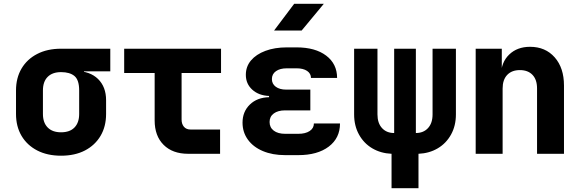

<svg xmlns="http://www.w3.org/2000/svg" viewBox="-20 -805 3040 1005"><path d="M299.5 10Q227.9 10 174.9 -17.3Q121.9 -44.7 92.8 -93.8Q63.8 -142.9 63.8 -208.5V-331.5Q63.8 -397.1 92.8 -446.3Q121.9 -495.5 174.9 -522.7Q227.9 -550 299.5 -550H557.3V-431.5H419.7V-395.1L377.5 -432.9Q450.6 -432.9 493 -391.7Q535.3 -350.4 535.3 -280.5V-208.5Q535.3 -142.9 506.3 -93.8Q477.2 -44.7 424.6 -17.3Q372 10 299.5 10ZM299.5 -112.5Q345.5 -112.5 369.9 -137.7Q394.4 -162.9 394.4 -208.5V-331.5Q394.4 -386.4 369.9 -407Q345.5 -427.5 299.5 -427.5Q254.4 -427.5 229.6 -402.7Q204.7 -377.9 204.7 -331.5V-208.5Q204.7 -162.9 229.6 -137.7Q254.4 -112.5 299.5 -112.5Z M965 0Q883.4 0 836.5 -46.7Q789.5 -93.4 789.5 -174.7V-423H630V-550H1137V-423H930.5V-179Q930.5 -156.1 942.7 -141.5Q955 -127 977.7 -127H1132V0Z M1541.6 7H1472.5Q1406.1 7 1355.8 -14.3Q1305.5 -35.5 1277.5 -74.2Q1249.5 -112.9 1249.5 -162.9Q1249.5 -220.4 1287.6 -257.5Q1325.7 -294.7 1388.3 -296.2V-302.7Q1334 -305 1300.4 -335.7Q1266.8 -366.3 1266.8 -413.2Q1266.8 -456.6 1293.7 -488.6Q1320.7 -520.6 1369.3 -538.8Q1417.9 -557 1481.3 -557H1532.5Q1630.4 -557 1687.4 -513.8Q1744.3 -470.7 1744.5 -397.2H1607.8Q1607.6 -420.2 1587.4 -433.8Q1567.2 -447.4 1532.5 -447.4H1481.3Q1445.5 -447.4 1424.4 -432.4Q1403.2 -417.5 1403.2 -391Q1403.2 -366 1423.5 -350.9Q1443.8 -335.9 1478.1 -335.9H1604.4V-227.3H1472.5Q1434.9 -227.3 1413 -211Q1391.1 -194.8 1391.1 -166.5Q1391.1 -137.7 1413 -121.1Q1434.9 -104.6 1472.5 -104.6H1541.6Q1578.8 -104.6 1600.9 -119.2Q1623 -133.8 1623 -158.6H1759.7Q1759.7 -82.2 1700.8 -37.6Q1641.8 7 1541.6 7ZM1414.5 -645 1519.7 -785H1674.9L1558.8 -645Z M2029.5 180V0Q1972.8 -2.5 1928.5 -28.7Q1884.3 -54.9 1859 -100.9Q1833.6 -146.8 1833.6 -206.2V-550H1955.8V-206.2Q1955.8 -160.5 1979.6 -134.6Q2003.4 -108.7 2043.2 -108.7V-550H2156.8V-108.7Q2196.6 -108.7 2220.4 -134.6Q2244.2 -160.5 2244.2 -206.2V-550H2366.4V-206.2Q2366.4 -146.8 2341 -100.9Q2315.7 -54.9 2271.5 -28.7Q2227.4 -2.5 2170.5 0V180Z M2469.9 0V-550H2606.6V-445H2646.9L2602.4 -412.1Q2603.2 -478.8 2645.2 -519.4Q2687.2 -560 2754.5 -560Q2834.9 -560 2883.5 -504.8Q2932.1 -449.5 2932.1 -357.3V0H2791.1V-342.1Q2791.1 -388.1 2767.3 -413.1Q2743.4 -438.1 2701.3 -438.1Q2658.9 -438.1 2634.9 -412.9Q2610.9 -387.7 2610.9 -341.5V0Z"/></svg>

Font: JetBrains Mono
Style: Regular
Weight: 400
Monospace: yes
Designer: Philipp Nurullin, Konstantin Bulenkov
Foundry: JetBrains
Version: Version 2.305